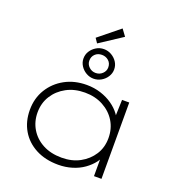

<svg xmlns="http://www.w3.org/2000/svg" viewBox="-166 -1085 1135 1229"><g transform="rotate(20 402.0 -470.5)"><path d="M368 10Q280 10 214.5 -24.5Q149 -59 113.5 -119.5Q78 -180 78 -259Q78 -338 116 -400Q154 -462 219 -497.5Q284 -533 367 -533Q418 -533 463 -518.5Q508 -504 543 -479.5Q578 -455 600.5 -424.5Q623 -394 629 -363L606 -373L611 -520H660V0H609V-141L627 -163Q622 -128 598.5 -97Q575 -66 540.5 -41.5Q506 -17 461.5 -3.5Q417 10 368 10ZM373 -40Q443 -40 496.5 -69Q550 -98 581.5 -147Q613 -196 613 -260Q613 -324 582.5 -374Q552 -424 497.5 -453.5Q443 -483 373 -483Q302 -483 247.5 -453.5Q193 -424 161.5 -374Q130 -324 130 -260Q130 -198 160 -148Q190 -98 244.5 -69Q299 -40 373 -40ZM392 -585Q365 -585 341 -599Q317 -613 302.5 -636Q288 -659 288 -685Q288 -713 302.5 -735.5Q317 -758 340.5 -772Q364 -786 392 -786Q420 -786 444 -772Q468 -758 482.5 -735.5Q497 -713 497 -685Q497 -659 482.5 -636Q468 -613 444 -599Q420 -585 392 -585ZM392 -624Q419 -624 438 -642Q457 -660 457 -685Q457 -713 438 -730Q419 -747 392 -747Q364 -747 346 -729.5Q328 -712 328 -685Q328 -660 347 -642Q366 -624 392 -624ZM337 -805 316 -836 458 -951 491 -906Z"/></g></svg>

Font: Lexend Giga ExtraLight
Style: Regular
Weight: 250
Version: Version 1.007